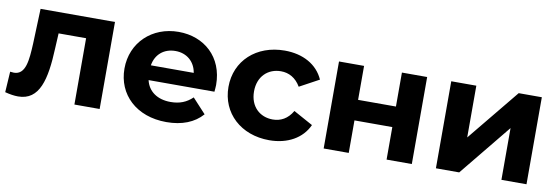

<svg xmlns="http://www.w3.org/2000/svg" viewBox="-46 -852 3398 1169"><g transform="rotate(10 1652.5 -267.5)"><path d="M131 -538 123 -322C118 -220 112 -127 38 -127C31 -127 23 -128 15 -129L7 -1C38 7 64 11 88 11C221 11 252 -123 260 -315L265 -410H435V0H591V-538Z M1264 -267C1264 -440 1142 -546 984 -546C820 -546 697 -430 697 -269C697 -109 818 8 1004 8C1101 8 1176 -22 1226 -79L1143 -169C1106 -134 1065 -117 1008 -117C926 -117 869 -158 854 -225H1261C1262 -238 1264 -255 1264 -267ZM985 -428C1055 -428 1106 -384 1117 -316H852C863 -385 914 -428 985 -428Z M1640 8C1753 8 1842 -42 1881 -128L1761 -194C1731 -142 1688 -120 1639 -120C1560 -120 1498 -175 1498 -269C1498 -363 1560 -418 1639 -418C1688 -418 1731 -395 1761 -344L1881 -409C1842 -497 1753 -546 1640 -546C1465 -546 1340 -431 1340 -269C1340 -107 1465 8 1640 8Z M1976 0H2131V-201H2365V0H2521V-538H2365V-328H2131V-538H1976Z M2670 0H2814L3075 -320V0H3230V-538H3087L2825 -218V-538H2670Z"/></g></svg>

Font: AWKNG-Font
Style: Bold
Weight: 700
Designer: Awakening Church
Foundry: Awakening Church
Version: Version 1.700;PS 001.700;hotconv 1.0.88;makeotf.lib2.5.64775